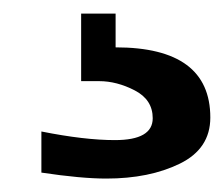

<svg xmlns="http://www.w3.org/2000/svg" viewBox="-20 -20 330 283"><path d="M290 153.3Q290 199.2 245.1 221.2Q200.2 243.2 136.7 243.2Q99.6 243.2 41 234.4V173.8Q104.5 186.5 149.4 186.5Q205.1 186.5 205.1 154.3Q205.1 127 178.7 113.3Q152.3 99.6 126 99.6H99.6V0H150.4V49.8Q290 49.8 290 153.3Z"/></svg>

Font: FreeUniversal
Style: Bold
Weight: 700
Version: Version 1.001 March 22, 2017